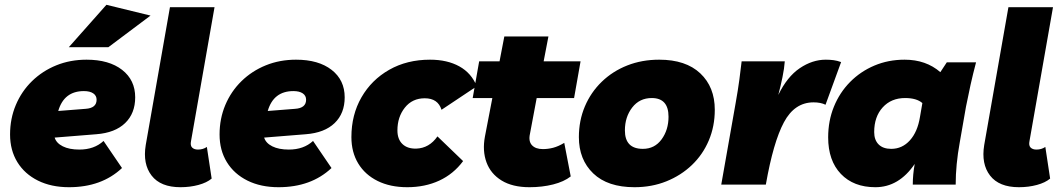

<svg xmlns="http://www.w3.org/2000/svg" viewBox="-20 -770 4417 801"><path d="M268 11Q194 11 138.5 -16.5Q83 -44 52.5 -93.5Q22 -143 22 -209Q22 -275 46 -332Q70 -389 113.5 -431.5Q157 -474 215 -497.5Q273 -521 341 -521Q435 -521 489.5 -478.5Q544 -436 544 -364Q544 -297 502 -256.5Q460 -216 382 -210L208 -196Q215 -173 242 -159.5Q269 -146 311 -146Q373 -146 412 -182L489 -69Q404 11 268 11ZM330 -390Q247 -390 223 -307L337 -316Q383 -319 383 -354Q383 -371 369 -380.5Q355 -390 330 -390ZM267 -573 424 -750 608 -705 432 -573Z M733 11Q650 11 612.5 -37.5Q575 -86 588 -165L689 -740H875L777 -182Q773 -163 781.5 -154.5Q790 -146 806 -146Q827 -146 843 -157L863 -25Q843 -8 808 1.5Q773 11 733 11Z M1142 11Q1068 11 1012.5 -16.5Q957 -44 926.5 -93.5Q896 -143 896 -209Q896 -275 920 -332Q944 -389 987.5 -431.5Q1031 -474 1089 -497.5Q1147 -521 1215 -521Q1309 -521 1363.5 -478.5Q1418 -436 1418 -364Q1418 -297 1376 -256.5Q1334 -216 1256 -210L1082 -196Q1089 -173 1116 -159.5Q1143 -146 1185 -146Q1247 -146 1286 -182L1363 -69Q1278 11 1142 11ZM1204 -390Q1121 -390 1097 -307L1211 -316Q1257 -319 1257 -354Q1257 -371 1243 -380.5Q1229 -390 1204 -390Z M1679 11Q1608 11 1555.5 -15Q1503 -41 1474.5 -88Q1446 -135 1446 -198Q1446 -291 1488 -364Q1530 -437 1604 -479Q1678 -521 1774 -521Q1846 -521 1896.5 -493Q1947 -465 1969 -410L1822 -312Q1807 -360 1752 -360Q1700 -360 1669 -321Q1638 -282 1638 -226Q1638 -189 1659 -169Q1680 -149 1717 -150Q1771 -152 1805 -201L1912 -98Q1872 -44 1812.5 -16.5Q1753 11 1679 11Z M2189 11Q2118 11 2072.5 -17Q2027 -45 2009.5 -93Q1992 -141 2003 -200L2034 -361H1952L1979 -514H2064L2084 -618H2268L2248 -514H2402L2375 -361H2219L2191 -212Q2184 -181 2199 -164.5Q2214 -148 2245 -148Q2266 -148 2287.5 -153.5Q2309 -159 2334 -174L2361 -34Q2333 -12 2287.5 -0.5Q2242 11 2189 11Z M2730 -521Q2841 -521 2901.5 -464Q2962 -407 2962 -312Q2962 -243 2937 -184Q2912 -125 2866.5 -81.5Q2821 -38 2760 -13.5Q2699 11 2627 11Q2515 11 2455 -46.5Q2395 -104 2395 -198Q2395 -267 2420 -326Q2445 -385 2490.5 -429Q2536 -473 2597 -497Q2658 -521 2730 -521ZM2662 -149Q2711 -149 2740 -188.5Q2769 -228 2769 -283Q2769 -361 2699 -361Q2648 -361 2617.5 -321.5Q2587 -282 2587 -226Q2587 -149 2662 -149Z M3424 -333Q3404 -343 3374 -343Q3295 -343 3250.5 -260Q3206 -177 3175 0H2989L3049 -340Q3059 -396 3064.5 -437.5Q3070 -479 3074 -514H3254Q3252 -485 3244.5 -448.5Q3237 -412 3227 -374Q3264 -450 3316.5 -485.5Q3369 -521 3425 -521Q3442 -521 3457.5 -519Q3473 -517 3489 -511Z M3632 11Q3541 11 3488 -44.5Q3435 -100 3435 -197Q3435 -266 3459 -325Q3483 -384 3526.5 -428Q3570 -472 3628 -496.5Q3686 -521 3754 -521Q3843 -521 3903 -469L3930 -510H4052Q4039 -461 4029 -416Q4019 -371 4010 -325L3984 -176Q3967 -83 3967 0H3788Q3788 -41 3796 -86Q3730 11 3632 11ZM3698 -149Q3744 -149 3776 -184.5Q3808 -220 3818 -282L3828 -340Q3804 -361 3756 -361Q3698 -361 3662.5 -322Q3627 -283 3627 -219Q3627 -186 3645.5 -167.5Q3664 -149 3698 -149Z M4231 11Q4148 11 4110.5 -37.5Q4073 -86 4086 -165L4187 -740H4373L4275 -182Q4271 -163 4279.5 -154.5Q4288 -146 4304 -146Q4325 -146 4341 -157L4361 -25Q4341 -8 4306 1.5Q4271 11 4231 11Z"/></svg>

Font: Livvic Black
Style: Italic
Weight: 900
Italic angle: -10°
Designer: Jacques Le Bailly, Baron von Fonthausen
Version: Version 1.001; ttfautohint (v1.8.2)